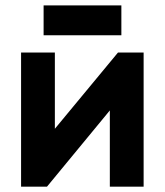

<svg xmlns="http://www.w3.org/2000/svg" viewBox="-20 -696 615 716"><path d="M142.6 -564.5Q142.6 -591.8 142.6 -675.8Q215.8 -675.8 432.6 -675.8Q432.6 -648.4 432.6 -564.5Q360.4 -564.5 142.6 -564.5ZM419.9 -500Q444.3 -500 515.6 -500Q515.6 -375 515.6 0Q484.4 0 389.6 0Q389.6 -71.3 389.6 -284.2Q331.1 -212.9 155.3 0Q130.9 0 58.6 0Q58.6 -125 58.6 -500Q90.8 -500 184.6 -500Q184.6 -428.7 184.6 -215.8Q244.1 -287.1 419.9 -500Z"/></svg>

Font: LeFont
Style: Regular
Weight: 700
Designer: Leryon MEDIA
Version: Version 1.0